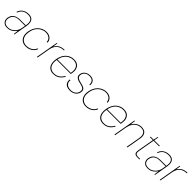

<svg xmlns="http://www.w3.org/2000/svg" viewBox="485 -2309 4025 4025"><g transform="rotate(45 2497.0 -297.0)"><path d="M166 12Q112 12 78.5 -10Q45 -32 31.5 -68Q18 -104 25 -145Q36 -201 65 -236Q94 -271 139.5 -287.5Q185 -304 242 -304H409Q420 -363 412.5 -406Q405 -449 374.5 -472.5Q344 -496 286 -496Q213 -496 164 -464Q115 -432 91 -364H71Q88 -417 120 -450.5Q152 -484 194.5 -500Q237 -516 284 -516Q353 -516 388 -488Q423 -460 431.5 -412.5Q440 -365 430 -307L376 0H360L373 -108Q365 -94 348.5 -74Q332 -54 307 -34.5Q282 -15 247.5 -1.5Q213 12 166 12ZM173 -7Q220 -7 257.5 -25.5Q295 -44 323 -73Q351 -102 368 -135Q385 -168 390 -197L406 -286H240Q175 -286 135 -267Q95 -248 74.5 -216.5Q54 -185 47 -145Q36 -85 68 -46Q100 -7 173 -7Z M719 12Q652 12 605.5 -20Q559 -52 540 -111.5Q521 -171 535 -251Q546 -313 572.5 -362Q599 -411 636.5 -445Q674 -479 719 -497.5Q764 -516 812 -516Q894 -516 941 -474Q988 -432 989 -368H967Q964 -427 922 -461.5Q880 -496 809 -496Q757 -496 704.5 -469Q652 -442 611.5 -388Q571 -334 557 -251Q545 -186 554.5 -140Q564 -94 589 -65Q614 -36 647.5 -22Q681 -8 717 -8Q765 -8 807 -23Q849 -38 880 -66.5Q911 -95 926 -136H948Q933 -94 901 -60.5Q869 -27 823.5 -7.5Q778 12 719 12Z M1041 0 1130 -504H1146L1131 -398Q1159 -442 1192 -468Q1225 -494 1264.5 -505Q1304 -516 1351 -516L1348 -497H1338Q1311 -497 1276.5 -489Q1242 -481 1208.5 -459Q1175 -437 1149 -395.5Q1123 -354 1112 -289L1061 0Z M1535 12Q1465 12 1421 -21.5Q1377 -55 1362 -115.5Q1347 -176 1361 -257Q1372 -319 1396.5 -367Q1421 -415 1457 -448Q1493 -481 1537 -498.5Q1581 -516 1630 -516Q1704 -516 1746 -483.5Q1788 -451 1802 -398.5Q1816 -346 1804 -282Q1803 -273 1801 -266Q1799 -259 1797 -249H1371L1374 -267H1782Q1796 -346 1780 -396.5Q1764 -447 1724.5 -471.5Q1685 -496 1627 -496Q1575 -496 1525 -472Q1475 -448 1437 -396.5Q1399 -345 1384 -262L1382 -252Q1367 -168 1384.5 -113.5Q1402 -59 1443 -33.5Q1484 -8 1538 -8Q1608 -8 1659 -42Q1710 -76 1744 -138H1766Q1743 -94 1711 -60Q1679 -26 1635 -7Q1591 12 1535 12Z M2027 12Q1976 12 1937 -5Q1898 -22 1878 -58.5Q1858 -95 1863 -152H1885Q1879 -102 1898.5 -69.5Q1918 -37 1954 -22.5Q1990 -8 2031 -8Q2074 -8 2109.5 -23Q2145 -38 2168 -65.5Q2191 -93 2197 -127Q2204 -168 2192.5 -190.5Q2181 -213 2150 -225.5Q2119 -238 2068 -249Q2028 -257 2000.5 -269Q1973 -281 1956.5 -297.5Q1940 -314 1934.5 -335.5Q1929 -357 1934 -386Q1941 -425 1965 -454Q1989 -483 2027 -499.5Q2065 -516 2112 -516Q2178 -516 2217 -479Q2256 -442 2251 -368H2229Q2236 -425 2205 -460.5Q2174 -496 2109 -496Q2043 -496 2003.5 -465Q1964 -434 1956 -385Q1951 -360 1958 -338Q1965 -316 1990.5 -299Q2016 -282 2068 -270Q2104 -262 2135 -253Q2166 -244 2187 -229.5Q2208 -215 2217 -191.5Q2226 -168 2220 -130Q2213 -89 2187 -57Q2161 -25 2120 -6.5Q2079 12 2027 12Z M2499 12Q2432 12 2385.5 -20Q2339 -52 2320 -111.5Q2301 -171 2315 -251Q2326 -313 2352.5 -362Q2379 -411 2416.5 -445Q2454 -479 2499 -497.5Q2544 -516 2592 -516Q2674 -516 2721 -474Q2768 -432 2769 -368H2747Q2744 -427 2702 -461.5Q2660 -496 2589 -496Q2537 -496 2484.5 -469Q2432 -442 2391.5 -388Q2351 -334 2337 -251Q2325 -186 2334.5 -140Q2344 -94 2369 -65Q2394 -36 2427.5 -22Q2461 -8 2497 -8Q2545 -8 2587 -23Q2629 -38 2660 -66.5Q2691 -95 2706 -136H2728Q2713 -94 2681 -60.5Q2649 -27 2603.5 -7.5Q2558 12 2499 12Z M3013 12Q2943 12 2899 -21.5Q2855 -55 2840 -115.5Q2825 -176 2839 -257Q2850 -319 2874.5 -367Q2899 -415 2935 -448Q2971 -481 3015 -498.5Q3059 -516 3108 -516Q3182 -516 3224 -483.5Q3266 -451 3280 -398.5Q3294 -346 3282 -282Q3281 -273 3279 -266Q3277 -259 3275 -249H2849L2852 -267H3260Q3274 -346 3258 -396.5Q3242 -447 3202.5 -471.5Q3163 -496 3105 -496Q3053 -496 3003 -472Q2953 -448 2915 -396.5Q2877 -345 2862 -262L2860 -252Q2845 -168 2862.5 -113.5Q2880 -59 2921 -33.5Q2962 -8 3016 -8Q3086 -8 3137 -42Q3188 -76 3222 -138H3244Q3221 -94 3189 -60Q3157 -26 3113 -7Q3069 12 3013 12Z M3342 0 3431 -504H3447L3432 -390Q3471 -456 3524 -486Q3577 -516 3634 -516Q3686 -516 3723.5 -495.5Q3761 -475 3777.5 -430.5Q3794 -386 3781 -313L3726 0H3706L3760 -308Q3777 -405 3743 -450.5Q3709 -496 3631 -496Q3579 -496 3533.5 -470.5Q3488 -445 3455.5 -395.5Q3423 -346 3410 -274L3362 0Z M4018 0Q3982 0 3959.5 -11Q3937 -22 3929.5 -49Q3922 -76 3930 -122L3994 -486H3907L3910 -504H3998L4020 -606H4036L4018 -504H4183L4180 -486H4014L3950 -122Q3940 -67 3957 -42.5Q3974 -18 4024 -18H4085L4081 0Z M4332 12Q4278 12 4244.5 -10Q4211 -32 4197.5 -68Q4184 -104 4191 -145Q4202 -201 4231 -236Q4260 -271 4305.5 -287.5Q4351 -304 4408 -304H4575Q4586 -363 4578.5 -406Q4571 -449 4540.5 -472.5Q4510 -496 4452 -496Q4379 -496 4330 -464Q4281 -432 4257 -364H4237Q4254 -417 4286 -450.5Q4318 -484 4360.5 -500Q4403 -516 4450 -516Q4519 -516 4554 -488Q4589 -460 4597.5 -412.5Q4606 -365 4596 -307L4542 0H4526L4539 -108Q4531 -94 4514.5 -74Q4498 -54 4473 -34.5Q4448 -15 4413.5 -1.5Q4379 12 4332 12ZM4339 -7Q4386 -7 4423.5 -25.5Q4461 -44 4489 -73Q4517 -102 4534 -135Q4551 -168 4556 -197L4572 -286H4406Q4341 -286 4301 -267Q4261 -248 4240.5 -216.5Q4220 -185 4213 -145Q4202 -85 4234 -46Q4266 -7 4339 -7Z M4684 0 4773 -504H4789L4774 -398Q4802 -442 4835 -468Q4868 -494 4907.5 -505Q4947 -516 4994 -516L4991 -497H4981Q4954 -497 4919.5 -489Q4885 -481 4851.5 -459Q4818 -437 4792 -395.5Q4766 -354 4755 -289L4704 0Z"/></g></svg>

Font: DM Sans Thin
Style: Italic
Weight: 250
Italic angle: -10°
Designer: Colophon Foundry, Jonny Pinhorn
Foundry: Colophon Foundry
Version: Version 4.004;gftools[0.9.30]